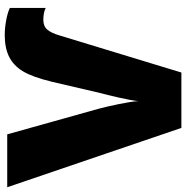

<svg xmlns="http://www.w3.org/2000/svg" viewBox="-8 -756 764 787"><g transform="rotate(-90 373.5 -362.0)"><path d="M624 -724.1Q651.9 -724.1 683.8 -718.3Q715.8 -712.4 734.9 -703.1V-556.2Q716.3 -565.9 686 -565.9Q660.2 -565.9 646.2 -549.8Q632.3 -533.7 622.1 -499L470.2 0H243.2L0 -713.9H216.8L321.8 -338.9Q329.6 -310.5 340.6 -257.6Q351.6 -204.6 353 -176.8Q356 -205.1 367.4 -255.9Q378.9 -306.6 387.2 -336.9L432.1 -529.8Q451.7 -610.4 474.9 -648.9Q498 -687.5 534.2 -705.8Q570.3 -724.1 624 -724.1Z"/></g></svg>

Font: OpenSansExtrabold
Style: Regular
Weight: 800
Foundry: Ascender Corporation
Version: Version 1.10